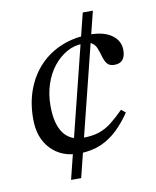

<svg xmlns="http://www.w3.org/2000/svg" viewBox="-79 -718 652 804"><g transform="rotate(-10 247.5 -316.0)"><path d="M213 -78Q138 -77 92 -124.5Q46 -172 46 -253Q46 -323 67.5 -379.5Q89 -436 128 -476.5Q167 -517 221 -539Q275 -561 340 -561Q401 -561 434.5 -536.5Q468 -512 468 -473Q468 -446 456.5 -432Q445 -418 421 -418Q399 -418 389.5 -431Q380 -444 375 -462.5Q370 -481 363 -498.5Q356 -516 339 -525H326L305 -528Q269 -528 237 -510Q205 -492 180 -460.5Q155 -429 141 -386.5Q127 -344 127 -295Q127 -219 155 -179.5Q183 -140 238 -140Q278 -140 306.5 -149.5Q335 -159 360 -178.5Q385 -198 415 -228L433 -213Q406 -173 374.5 -143Q343 -113 304 -96Q265 -79 213 -78ZM201 25H158L328 -657H371Z"/></g></svg>

Font: STIX Two Text
Style: Italic
Weight: 400
Italic angle: -12°
Designer: Ross Mills, John Hudson & Paul Hanslow, Tiro Typeworks Ltd; with prior portions MicroPress Inc. and Coen Hoffman, Elsevi
Foundry: Tiro Typeworks Ltd
Version: Version 2.13 b171